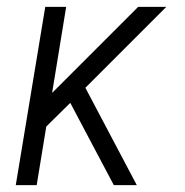

<svg xmlns="http://www.w3.org/2000/svg" viewBox="-20 -540 540 560"><path d="M26 0 112 -520H173L132 -269L383 -520H465L229 -284L379 0H312L241 -134L185 -240L115 -171L87 0Z"/></svg>

Font: Iosevka SS04 Light Oblique
Style: Regular
Weight: 300
Italic angle: -9°
Monospace: yes
Designer: Belleve Invis
Foundry: Belleve Invis
Version: Version 19.0.0; ttfautohint (v1.8.4)